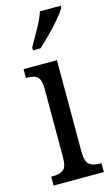

<svg xmlns="http://www.w3.org/2000/svg" viewBox="-119 -811 498 856"><g transform="rotate(-15 130.0 -383.0)"><path d="M17 0V-41H27Q56 -41 73 -53.5Q90 -66 90 -110V-425Q90 -469 75 -482Q60 -495 32 -495H22V-536H176V-115Q176 -68 193 -54.5Q210 -41 239 -41H249V0ZM84 -619Q105 -657 126.5 -694.5Q148 -732 159 -766H255V-756Q245 -739 222 -711.5Q199 -684 171 -656Q143 -628 119 -606H84Z"/></g></svg>

Font: Noto Serif ExtraCondensed
Style: Regular
Weight: 400
Width: 2
Designer: Monotype Design Team
Foundry: Monotype Imaging Inc.
Version: Version 2.015